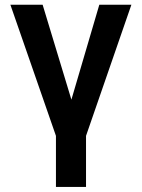

<svg xmlns="http://www.w3.org/2000/svg" viewBox="-20 -565 583 789"><path d="M22.7 -545.5H155.2L273.4 -155.5L388.1 -545.5H519.9L333.5 -6.7V203.1H209.9V-6.7Z"/></svg>

Font: Inter UI Semi Bold
Style: Regular
Weight: 600
Designer: Rasmus Andersson
Foundry: rsms
Version: 3.2;8d6f07862